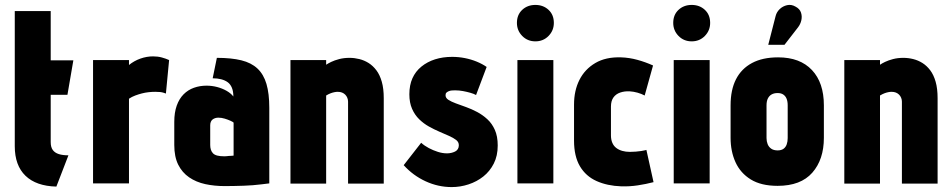

<svg xmlns="http://www.w3.org/2000/svg" viewBox="-20 -745 3866 780"><path d="M186 -168V-360H254L278 -500H186V-700H40V-151Q40 -73 83.5 -31Q127 11 209 13L258 -114Q235 -114 219 -119Q203 -124 194.5 -135.5Q186 -147 186 -168Z M654 -365 667 -501Q654 -507 637.5 -511.5Q621 -516 602 -516Q576 -516 550.5 -507Q525 -498 504 -481V-501H358V0H504V-344Q516 -352 529.5 -357Q543 -362 556.5 -365.5Q570 -369 584 -370.5Q598 -372 611 -372Q633 -372 643.5 -368.5Q654 -365 654 -365Z M928 -353Q918 -366 900.5 -376Q883 -386 862 -391.5Q841 -397 819 -397Q792 -397 768 -388.5Q744 -380 726 -362Q708 -344 698 -316Q688 -288 688 -250V-156Q688 -108 704 -76Q720 -44 748.5 -24.5Q777 -5 814 3Q851 11 894 11Q914 11 933 10.5Q952 10 970.5 9.5Q989 9 1006.5 7.5Q1024 6 1041 4Q1058 2 1074 0V-307Q1074 -365 1062.5 -404Q1051 -443 1026 -466.5Q1001 -490 960.5 -500Q920 -510 861 -510L844 -427Q863 -427 878.5 -423Q894 -419 905 -411Q916 -403 922 -388.5Q928 -374 928 -353ZM929 -247V-113Q929 -113 926.5 -112.5Q924 -112 919.5 -112Q915 -112 910 -111.5Q905 -111 900.5 -110.5Q896 -110 892 -110Q874 -110 862.5 -113Q851 -116 845 -122.5Q839 -129 836.5 -137.5Q834 -146 834 -156V-236Q834 -244 836.5 -250Q839 -256 843.5 -259.5Q848 -263 854 -265Q860 -267 867 -267Q880 -267 893 -263Q906 -259 916 -254.5Q926 -250 929 -247Z M1394 -332V1H1539V-346Q1539 -385 1531 -413Q1523 -441 1509 -459.5Q1495 -478 1477.5 -489Q1460 -500 1440 -505Q1420 -510 1400 -510Q1377 -510 1358 -505Q1339 -500 1325.5 -493.5Q1312 -487 1305 -482V-501H1160V1H1305V-357Q1315 -363 1323 -366Q1331 -369 1338.5 -370.5Q1346 -372 1352 -372Q1362 -372 1369.5 -369Q1377 -366 1382.5 -360.5Q1388 -355 1391 -347.5Q1394 -340 1394 -332Z M1914 -359 1957 -473Q1940 -485 1917 -494.5Q1894 -504 1868.5 -509Q1843 -514 1817 -514Q1779 -514 1747.5 -504Q1716 -494 1692 -474.5Q1668 -455 1655.5 -427Q1643 -399 1643 -362Q1643 -328 1654 -303Q1665 -278 1683 -260.5Q1701 -243 1722.5 -231Q1744 -219 1765 -210Q1786 -201 1804 -193Q1822 -185 1833 -176.5Q1844 -168 1844 -155Q1844 -146 1840 -139.5Q1836 -133 1829 -129.5Q1822 -126 1813.5 -124Q1805 -122 1796 -122Q1778 -122 1759 -128Q1740 -134 1722 -143.5Q1704 -153 1691 -165L1620 -74Q1658 -32 1709 -8.5Q1760 15 1815 15Q1850 15 1883.5 4Q1917 -7 1943.5 -28Q1970 -49 1986 -80.5Q2002 -112 2002 -154Q2002 -191 1990.5 -217Q1979 -243 1960 -260.5Q1941 -278 1918.5 -290Q1896 -302 1873.5 -310Q1851 -318 1832 -325Q1813 -332 1801.5 -339.5Q1790 -347 1790 -358Q1790 -365 1793.5 -368.5Q1797 -372 1803 -374.5Q1809 -377 1815.5 -377.5Q1822 -378 1829 -378Q1845 -378 1861 -375Q1877 -372 1891 -368Q1905 -364 1914 -359Z M2082 0H2228V-501H2082ZM2155 -725Q2123 -725 2101.5 -705Q2080 -685 2080 -652Q2080 -621 2101.5 -599Q2123 -577 2155 -577Q2187 -577 2208.5 -599Q2230 -621 2230 -652Q2230 -685 2208.5 -705Q2187 -725 2155 -725Z M2599 -357 2633 -479Q2602 -493 2569 -502Q2536 -511 2503 -512Q2441 -514 2398.5 -489Q2356 -464 2334 -420.5Q2312 -377 2312 -320V-174Q2312 -110 2336 -69.5Q2360 -29 2403.5 -9.5Q2447 10 2504 12Q2538 13 2571 8Q2604 3 2635 -5L2606 -136Q2606 -136 2600.5 -134.5Q2595 -133 2585 -131.5Q2575 -130 2563 -129Q2551 -128 2539 -128Q2522 -128 2508 -132Q2494 -136 2483.5 -144Q2473 -152 2467.5 -165Q2462 -178 2462 -195V-312Q2462 -335 2472 -349Q2482 -363 2499.5 -369Q2517 -375 2538 -374Q2554 -373 2570 -368.5Q2586 -364 2599 -357Z M2717 0H2863V-501H2717ZM2790 -725Q2758 -725 2736.5 -705Q2715 -685 2715 -652Q2715 -621 2736.5 -599Q2758 -577 2790 -577Q2822 -577 2843.5 -599Q2865 -621 2865 -652Q2865 -685 2843.5 -705Q2822 -725 2790 -725Z M3222 -634Q3232 -647 3235.5 -663Q3239 -679 3234 -694Q3229 -709 3212 -718Q3195 -728 3177.5 -724Q3160 -720 3147.5 -708Q3135 -696 3131 -680L3101 -563H3167ZM3327 -185V-317Q3327 -409 3278.5 -460.5Q3230 -512 3141 -512Q3078 -512 3035 -489Q2992 -466 2970 -423Q2948 -380 2948 -317V-185Q2948 -130 2968 -86Q2988 -42 3030 -16Q3072 10 3139 10Q3233 10 3280 -43.5Q3327 -97 3327 -185ZM3180 -317V-184Q3180 -170 3176 -158.5Q3172 -147 3163 -140.5Q3154 -134 3139 -134Q3123 -134 3113 -141Q3103 -148 3098.5 -159.5Q3094 -171 3094 -184V-317Q3094 -334 3099.5 -345Q3105 -356 3115 -361.5Q3125 -367 3139 -367Q3153 -367 3162 -361Q3171 -355 3175.5 -344Q3180 -333 3180 -317Z M3644 -332V1H3789V-346Q3789 -385 3781 -413Q3773 -441 3759 -459.5Q3745 -478 3727.5 -489Q3710 -500 3690 -505Q3670 -510 3650 -510Q3627 -510 3608 -505Q3589 -500 3575.5 -493.5Q3562 -487 3555 -482V-501H3410V1H3555V-357Q3565 -363 3573 -366Q3581 -369 3588.5 -370.5Q3596 -372 3602 -372Q3612 -372 3619.5 -369Q3627 -366 3632.5 -360.5Q3638 -355 3641 -347.5Q3644 -340 3644 -332Z"/></svg>

Font: Advent Pro ExtraBold
Style: Regular
Weight: 800
Designer: VivaRado, Andreas Kalpakidis
Foundry: VivaRado, Andreas Kalpakidis
Version: Version 3.000